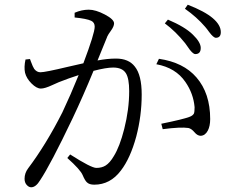

<svg xmlns="http://www.w3.org/2000/svg" viewBox="-20 -781 974 813"><path d="M112 12Q102 12 93 2Q84 -8 84 -24Q84 -48 99 -68Q175 -169 244 -305Q279 -379 313 -463Q272 -450 229 -433Q218 -428 202 -421Q170 -406 153 -406Q135 -406 113.5 -427.5Q92 -449 86 -473Q81 -497 88 -529L107 -531Q108 -527 111 -520Q119 -498 125 -489Q136 -475 151 -475Q171 -475 267 -498Q312 -508 333 -513Q381 -640 381 -668Q381 -686 366 -693Q347 -702 296 -707V-727Q326 -740 356 -740Q385 -740 424 -719.5Q463 -699 463 -682Q463 -669 449 -650Q438 -635 434 -626Q434 -625 433 -623Q410 -565 393 -525Q435 -533 471 -533Q525 -533 551 -499Q580 -463 580 -381Q580 -291 557 -203Q532 -111 492 -59Q447 1 379 1Q358 1 348 -9Q340 -16 330 -39.5Q320 -63 265 -112L277 -127Q366 -70 388 -70Q411 -70 427 -80Q445 -91 462 -120Q487 -160 506 -235Q527 -318 527 -395Q527 -449 513 -471Q498 -495 459 -495Q430 -495 376 -481Q332 -374 287 -279Q194 -84 150 -18Q132 12 112 12ZM830 -206Q816 -206 803.5 -221Q791 -236 778 -239Q746 -244 669 -234L663 -257Q756 -276 782 -286Q796 -291 801 -300Q804 -307 804 -327Q799 -385 765 -434Q724 -494 642 -509L653 -532Q757 -517 812 -453Q870 -386 870 -277Q870 -247 860 -228Q849 -207 830 -206ZM807 -552Q795 -552 774 -584Q767 -593 764 -598Q724 -648 678 -682L691 -698Q764 -667 797 -634Q830 -602 830 -578Q830 -552 807 -552ZM894 -621Q884 -621 866 -645Q856 -659 849 -667Q813 -709 763 -744L775 -761Q847 -733 881 -704Q915 -675 915 -645Q915 -621 894 -621Z"/></svg>

Font: GenRyuMin TW R
Style: Regular
Weight: 400
Version: Version 1.501;PS 1;hotconv 16.6.51;makeotf.lib2.5.65220